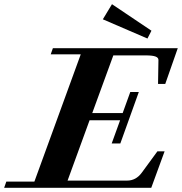

<svg xmlns="http://www.w3.org/2000/svg" viewBox="-71 -892 865 912"><path d="M629.4 -709 417.5 -800.3 460.9 -872.1 648.4 -746.1ZM-51.3 0 -41 -29.3H92.3L312.5 -633.8H169.9L180.2 -663.1H773.4L713.9 -493.2H679.7L681.6 -606.4Q682.1 -618.2 667.7 -623.5Q653.3 -628.9 621.1 -628.9H467.3L367.2 -355H511.7L547.9 -455.1H588.4L500.5 -210.4H459.5L499.5 -320.8H354.5L250 -34.2H532.7Q574.7 -34.2 602.1 -71.3L676.8 -173.3H710.9L647.5 0Z"/></svg>

Font: Elstob ExtraBold
Style: Italic
Weight: 800
Italic angle: -20°
Designer: Peter S. Baker
Version: Version 1.015